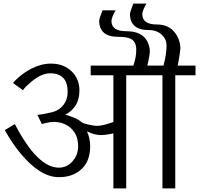

<svg xmlns="http://www.w3.org/2000/svg" viewBox="-20 -1054 1166 1074"><path d="M1073.7 -632.8H960.4V0H888.7V-632.8H686V0H614.3V-308.1Q615.7 -308.1 589.6 -303.2Q563.5 -298.3 547.4 -298.3Q508.3 -298.3 466.3 -319.3Q484.4 -280.8 484.4 -235.4Q484.4 -148.4 430.2 -103Q382.8 -62.5 308.1 -63Q205.1 -63.5 95.7 -194.8Q49.8 -249.5 6.8 -326.2L63 -359.9Q189.5 -116.2 309.1 -116.2Q355.5 -116.2 386.7 -152.8Q417 -188 417 -236.3Q417 -300.8 375.5 -337.9Q337.4 -372.1 278.3 -372.1Q262.7 -372.1 237.3 -366Q211.9 -359.9 214.4 -359.9L189 -411.6Q205.1 -411.6 267.1 -425.3Q309.1 -434.6 333.7 -465.8Q358.4 -497.1 358.4 -540Q358.4 -644 260.3 -644Q211.9 -644 155.8 -597.2Q109.4 -557.6 109.4 -548.8L53.2 -589.4Q53.2 -593.8 81.1 -618.7Q116.7 -650.4 156.2 -670.4Q210.9 -698.2 264.6 -698.2Q336.4 -698.2 381.3 -654.3Q424.3 -611.8 424.3 -547.4Q424.3 -453.6 344.2 -411.6Q356.4 -411.6 400.4 -393.1Q416 -386.7 445.3 -365.2Q494.6 -350.1 523.4 -350.1Q545.9 -350.1 582 -361.1Q618.2 -372.1 614.3 -372.1V-632.8H487.3V-687H726.1Q742.2 -733.9 742.2 -775.4Q742.2 -817.9 715.8 -834.5Q693.4 -848.1 640.6 -848.1Q534.7 -848.1 534.7 -939.5Q534.7 -946.8 553.2 -996.1H626.5Q603.5 -955.1 603.5 -937Q603.5 -879.4 686.5 -879.4Q804.7 -879.4 817.9 -775.4Q820.3 -754.9 804.2 -687H894.5Q911.6 -750.5 911.6 -800.3Q911.6 -834 886.2 -858.4Q858.4 -885.7 813 -885.7Q707 -885.7 707 -977.1Q707 -984.4 725.6 -1033.7H798.8Q775.9 -992.7 775.9 -974.6Q775.9 -917 858.9 -917Q922.4 -917 958 -872.1Q984.4 -838.9 988.8 -793.9Q990.7 -772.9 974.1 -687H1073.7Z"/></svg>

Font: SakalBharati
Style: Regular
Weight: 400
Designer: CDAC GIST
Foundry: CDAC
Version: 13.02